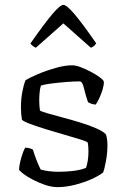

<svg xmlns="http://www.w3.org/2000/svg" viewBox="-20 -768 516 788"><path d="M216 0Q192 0 165.5 -9Q139 -18 115 -30.5Q91 -43 75.5 -55Q60 -67 58 -72Q60 -96 67.5 -121.5Q75 -147 83 -162Q93 -162 101.5 -159.5Q110 -157 115 -154Q120 -137 128.5 -114.5Q137 -92 147 -72Q180 -63 222 -63Q250 -63 280 -66.5Q310 -70 333 -79Q337 -89 340 -107.5Q343 -126 343 -144Q343 -153 342.5 -163Q342 -173 340 -183Q337 -187 310.5 -195.5Q284 -204 246.5 -214.5Q209 -225 170.5 -237Q132 -249 103.5 -259.5Q75 -270 70 -277Q66 -300 66 -328Q66 -361 71.5 -390.5Q77 -420 85 -439Q101 -449 135 -463.5Q169 -478 207.5 -489Q246 -500 276 -500Q291 -500 312 -492Q333 -484 354.5 -472.5Q376 -461 390.5 -450Q405 -439 406 -433Q407 -421 401.5 -402Q396 -383 387.5 -365Q379 -347 373 -339Q363 -339 354 -342.5Q345 -346 341 -349Q330 -382 324 -408Q318 -434 307 -434Q284 -434 252.5 -431.5Q221 -429 192.5 -425.5Q164 -422 148 -417Q144 -405 142.5 -387.5Q141 -370 141 -355Q141 -343 142 -332Q143 -321 144 -314Q148 -311 173 -303.5Q198 -296 234.5 -286.5Q271 -277 308.5 -265.5Q346 -254 375.5 -241Q405 -228 415 -216Q418 -207 419.5 -195Q421 -183 421 -172Q421 -139 414.5 -105Q408 -71 403 -60Q387 -47 356 -33Q325 -19 287.5 -9.5Q250 0 216 0ZM127 -572Q117 -577 111.5 -582Q106 -587 105 -590Q164 -674 195.5 -711Q227 -748 240 -748Q253 -748 284.5 -711.5Q316 -675 375 -590Q373 -587 368 -581.5Q363 -576 353 -572L240 -672Z"/></svg>

Font: Texturina ExtraLight
Style: Regular
Weight: 200
Designer: Guillermo Torres Carreño
Foundry: Omnibus-Type
Version: Version 1.002; ttfautohint (v1.8.3)